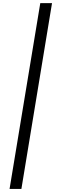

<svg xmlns="http://www.w3.org/2000/svg" viewBox="-20 -982 366 1236"><path d="M314.9 -961.9 117.7 234.4H41.5L239.3 -961.9Z"/></svg>

Font: Inter 17pt
Style: Italic
Weight: 400
Italic angle: -9.3988°
Version: Version 4.001;git-66647c0bb